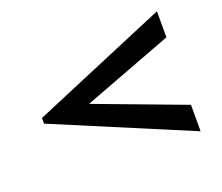

<svg xmlns="http://www.w3.org/2000/svg" viewBox="-100 -744 1000 866"><g transform="rotate(-20 400.0 -311.0)"><path d="M168 -263 74 -297V-324L726 -599V-474ZM726 -23 74 -297V-324L168 -359L726 -150Z"/></g></svg>

Font: BioRhyme Expanded SemiBold
Style: Regular
Weight: 600
Width: 7
Designer: Aoife Mooney
Foundry: Aoife Mooney Type
Version: Version 1.600;gftools[0.9.33]